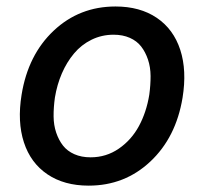

<svg xmlns="http://www.w3.org/2000/svg" viewBox="-20 -573 642 604"><path d="M258.9 11Q181.8 11 129.1 -24.7Q76.3 -60.4 55.2 -125.2Q34.1 -190 47.9 -274.9Q68.2 -400.6 149 -476.6Q229.8 -552.6 343.4 -552.6Q420.5 -552.6 473.2 -516.9Q525.9 -481.2 547.1 -416.2Q568.2 -351.2 554.3 -265.6Q533.7 -140.6 452.9 -64.8Q372.2 11 258.9 11ZM264.9 -78.1Q314.3 -78.1 353.9 -105.5Q393.5 -132.8 417.1 -176.5Q440.7 -220.2 449.6 -274.9Q453.8 -305.8 453.7 -333.8Q453.5 -361.9 445.5 -385.7Q437.5 -409.4 424 -426.8Q410.5 -444.2 388.3 -454Q366.1 -463.8 337.4 -463.8Q300.1 -463.8 267.9 -448Q235.8 -432.2 212.9 -404.8Q190 -377.5 174.7 -342.2Q159.4 -306.8 152.7 -266Q148.4 -235.1 148.6 -207.2Q148.8 -179.3 156.8 -155.7Q164.8 -132.1 178.3 -114.9Q191.8 -97.7 214 -87.9Q236.2 -78.1 264.9 -78.1Z"/></svg>

Font: Karasuma Gothic
Style: Medium Italic
Weight: 500
Italic angle: 9.39998°
Designer: Rasmus Andersson / Ryoko Nishizuka
Foundry: Genbu
Version: Version 1.00